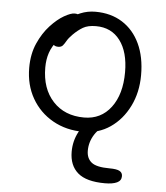

<svg xmlns="http://www.w3.org/2000/svg" viewBox="-52 -540 695 805"><g transform="rotate(5 296.0 -137.5)"><path d="M311 12Q238 12 181.5 -20Q125 -52 93 -108Q61 -164 61 -236Q61 -294 81 -339Q101 -384 130 -415.5Q159 -447 187 -463Q215 -479 231 -479Q239 -479 244.5 -477Q250 -475 253 -470.5Q256 -466 256 -458Q256 -442 250 -430Q244 -418 224 -405Q189 -382 168 -357.5Q147 -333 137.5 -305Q128 -277 128 -243Q128 -154 177 -101Q226 -48 308 -48Q379 -48 421 -103.5Q463 -159 463 -252Q463 -337 426.5 -385.5Q390 -434 325 -434Q291 -434 270.5 -422Q250 -410 230 -390Q214 -374 207 -361.5Q200 -349 193.5 -341.5Q187 -334 174 -334Q161 -334 154.5 -341Q148 -348 148 -363Q148 -383 162 -406Q176 -429 200 -449Q224 -469 254 -481.5Q284 -494 317 -494Q383 -494 431 -463.5Q479 -433 505 -377.5Q531 -322 531 -246Q531 -173 502 -114.5Q473 -56 423.5 -22Q374 12 311 12ZM419 219Q341 219 305 188Q269 157 269 99Q269 54 289.5 15.5Q310 -23 344.5 -47Q379 -71 420 -71Q430 -71 435.5 -66Q441 -61 441 -53Q441 -46 436.5 -41Q432 -36 416 -29Q377 -12 356.5 20Q336 52 336 89Q336 121 357 138Q378 155 433 155Q464 155 476 162Q488 169 488 183Q488 202 470 210.5Q452 219 419 219Z"/></g></svg>

Font: Shantell Sans Light
Style: Regular
Weight: 300
Designer: Stephen Nixon, Anya Danilova, Shantell Martin
Foundry: Arrow Type
Version: Version 1.011;[c5ecc13dd]